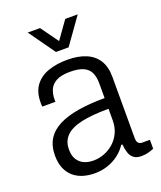

<svg xmlns="http://www.w3.org/2000/svg" viewBox="-137 -810 760 909"><g transform="rotate(-20 243.5 -355.5)"><path d="M183 12Q153 12 126 4Q99 -4 78.5 -21Q58 -38 46 -65.5Q34 -93 34 -131Q34 -180 55 -213.5Q76 -247 116.5 -267.5Q157 -288 215.5 -297.5Q274 -307 348 -307V-381Q348 -413 338 -435Q328 -457 303.5 -468.5Q279 -480 236 -480Q191 -480 166.5 -466.5Q142 -453 132.5 -431Q123 -409 123 -383V-370H57Q56 -374 56 -379Q56 -384 56 -391Q56 -443 80 -475.5Q104 -508 146.5 -523Q189 -538 243 -538Q298 -538 337 -521.5Q376 -505 396.5 -472Q417 -439 417 -388V-82Q417 -63 424 -55.5Q431 -48 443 -48H482V-3Q468 3 452 7Q436 11 419 11Q394 11 380 0Q366 -11 360 -30Q354 -49 352 -72H346Q329 -46 304.5 -27.5Q280 -9 249.5 1.5Q219 12 183 12ZM199 -47Q226 -47 252.5 -57Q279 -67 300.5 -86Q322 -105 335 -132.5Q348 -160 348 -194V-253Q264 -253 210.5 -241Q157 -229 131.5 -203Q106 -177 106 -136Q106 -105 118 -85.5Q130 -66 150.5 -56.5Q171 -47 199 -47ZM112 -723H174L256 -609H220L301 -723H364L270 -591H206Z"/></g></svg>

Font: Archivo SemiCondensed Light
Style: Regular
Weight: 300
Width: 4
Designer: Hector Gatti
Foundry: Omnibus-Type
Version: Version 2.001